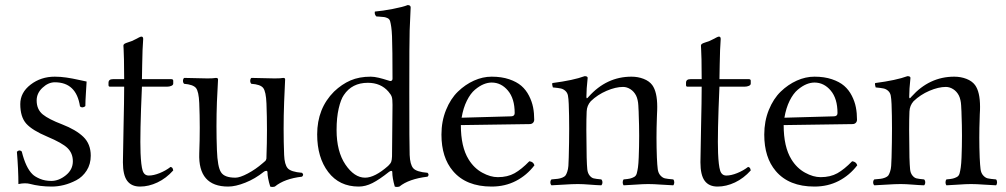

<svg xmlns="http://www.w3.org/2000/svg" viewBox="-20 -718 3926 749"><path d="M45.9 -126Q55.7 -135.7 64.9 -127Q80.6 -63.5 106.9 -38.1Q116.2 -28.8 135.7 -20.5Q155.3 -12.2 180.2 -12.2Q209.5 -12.2 236.8 -34.2Q264.2 -56.2 264.2 -88.9Q264.2 -120.1 243.2 -140.6Q223.1 -160.2 164.1 -185.1Q106 -209.5 82.5 -235.6Q59.1 -261.7 59.1 -312Q59.1 -356.9 99.4 -387.9Q139.6 -418.9 193.8 -418.9Q215.8 -418.9 239 -415.5Q262.2 -412.1 286.1 -406.7Q310.1 -401.4 317.9 -399.9Q317.4 -388.7 315.2 -356Q313 -323.2 313 -304.2Q308.6 -299.8 302.5 -299.3Q296.4 -298.8 292 -303.2Q277.8 -397 193.8 -397Q168.5 -397 145.8 -375.7Q123 -354.5 123 -326.2Q123 -291 147 -271.5Q169.9 -252.9 222.2 -232.9Q276.4 -211.9 305.2 -184.1Q334 -156.2 334 -110.8Q334 -77.6 318.1 -52.7Q302.2 -27.8 277.6 -14.9Q252.9 -2 228.8 3.9Q204.6 9.8 182.1 9.8Q135.7 9.8 95.2 -1Q88.4 -2.9 76.2 -2.9Q66.4 -2.9 51.8 0Q51.8 -55.7 45.9 -126Z M420.4 -409.2H464.4Q464.4 -456.1 463.6 -485.8Q462.9 -515.6 462.2 -526.9Q461.4 -538.1 461.4 -540Q461.4 -544.4 465.6 -547.1Q469.7 -549.8 480 -553Q490.2 -556.2 494.6 -558.1Q500.5 -560.5 508.8 -564.9L522.9 -572.3Q528.8 -575.2 531.7 -575.2Q538.6 -575.2 538.6 -565.9Q535.6 -529.3 534.7 -465.8L533.7 -409.2H648.4Q655.8 -409.2 655.8 -402.8V-392.1Q655.8 -386.2 648.4 -383.1Q641.1 -379.9 632.3 -379.9H533.7Q525.4 -193.4 528.3 -121.1Q530.3 -72.3 536.4 -52.7Q542.5 -33.2 560.5 -33.2Q579.1 -33.2 602.8 -42.7Q626.5 -52.2 645.5 -66.9Q650.4 -65.4 652.3 -63Q654.3 -60.5 655.8 -53.2Q628.4 -22.5 594.2 -6.3Q560.1 9.8 526.4 9.8Q492.7 9.8 476.1 -12.7Q459.5 -35.2 459.5 -85Q459.5 -110.4 461.9 -219.2Q464.4 -328.1 464.4 -379.9H408.7Q403.3 -379.9 403.3 -386.2V-395Q403.3 -409.2 420.4 -409.2Z M870.1 9.8Q752.4 9.8 757.3 -120.1Q761.2 -220.7 757.3 -315.9Q755.4 -361.3 744.4 -374.8Q733.4 -388.2 698.2 -391.1Q693.8 -395.5 693.8 -402.6Q693.8 -409.7 698.2 -414.1Q768.6 -412.1 789.6 -412.1Q812.5 -412.1 822.3 -414.1Q830.6 -414.1 830.6 -408.2Q827.6 -354.5 826.2 -319.8Q822.8 -224.6 826.2 -132.8Q828.6 -66.4 842.3 -45.9Q855.5 -24.9 898.4 -24.9Q916 -24.9 946.8 -41.3Q977.5 -57.6 1004.4 -81.1L1011.2 -86.9Q1014.6 -89.8 1015.4 -90.6Q1016.1 -91.3 1017.6 -94Q1019 -96.7 1019.3 -99.4Q1019.5 -102.1 1019.5 -107.9Q1023.4 -210.9 1019.5 -314Q1017.6 -360.8 1006.8 -374.8Q996.1 -388.7 960.4 -391.1Q956.1 -395.5 956.1 -402.6Q956.1 -409.7 960.4 -414.1Q1030.8 -412.1 1051.3 -412.1Q1075.7 -412.1 1085.4 -414.1Q1092.3 -414.1 1092.3 -408.2Q1089.4 -353 1088.4 -319.8Q1084.5 -213.9 1088.4 -113.8Q1089.8 -76.2 1102.3 -61.8Q1114.7 -47.4 1158.2 -43.9Q1162.6 -39.6 1162.6 -36.4Q1162.6 -33.2 1158.2 -28.8Q1089.8 -21 1052.2 9.8Q1041.5 12.7 1034.2 9.8Q1023.4 -24.9 1023.4 -46.9Q1022.9 -51.8 1018.3 -51.5Q1013.7 -51.3 1009.3 -47.9Q975.1 -20.5 937 -5.4Q898.9 9.8 870.1 9.8Z M1509.3 -107.9 1511.2 -309.1Q1511.2 -331.1 1508.3 -340.1Q1505.4 -349.1 1495.1 -360.8Q1465.3 -395 1415 -395Q1353 -395 1321.3 -347.2Q1309.6 -330.6 1301.3 -294.9Q1293 -259.3 1293 -210.9Q1293 -127 1327.6 -75.9Q1362.3 -24.9 1404.3 -24.9Q1441.9 -24.9 1494.1 -70.8Q1503.4 -79.6 1506.1 -86.7Q1508.8 -93.8 1509.3 -107.9ZM1498 -47.9Q1460 -17.6 1432.9 -3.9Q1405.8 9.8 1379.4 9.8Q1303.7 9.8 1260.5 -46.9Q1217.3 -103.5 1217.3 -193.8Q1217.3 -294.9 1283.2 -360.8Q1313.5 -389.6 1347.4 -404.3Q1381.3 -418.9 1426.3 -418.9Q1439.9 -418.9 1457.8 -414.6Q1475.6 -410.2 1488.3 -406Q1501 -401.9 1502 -401.9Q1511.2 -401.9 1511.2 -411.1Q1511.2 -526.4 1509.3 -576.2Q1508.3 -599.6 1506.3 -612.8Q1504.4 -626 1502 -634.8Q1499.5 -643.6 1492.4 -647Q1485.4 -650.4 1479 -651.4Q1472.7 -652.3 1457.5 -653.3Q1451.7 -653.8 1448.2 -653.8Q1439.9 -662.1 1442.4 -672.9Q1471.7 -675.3 1512.2 -683.1Q1552.7 -690.9 1570.3 -698.2Q1582 -698.2 1582 -689Q1580.6 -661.1 1578.1 -599.1Q1576.7 -561.5 1576.7 -356.4Q1576.7 -151.4 1578.1 -113.8Q1579.6 -76.2 1592 -61.8Q1604.5 -47.4 1647.9 -43.9Q1655.8 -36.1 1647.9 -28.8Q1574.7 -20 1538.1 9.8Q1527.3 12.7 1520 9.8Q1510.3 -23.9 1510.3 -46.9Q1510.3 -50.3 1508.3 -51Q1506.3 -51.8 1503.4 -50.8Q1500.5 -49.8 1498 -47.9Z M1780.8 -258.8 1974.1 -264.2Q1987.8 -264.6 1987.8 -276.9Q1987.8 -333.5 1961.4 -364.7Q1935.1 -396 1897.9 -396Q1882.8 -396 1866.7 -389.4Q1850.6 -382.8 1833 -368.2Q1815.4 -353.5 1801.3 -325.2Q1787.1 -296.9 1780.8 -258.8ZM2044.9 -88.9Q2060.5 -87.4 2064.9 -73.2Q2035.2 -34.2 1992.7 -12.2Q1950.2 9.8 1897.9 9.8Q1798.3 9.8 1747.1 -50.8Q1702.1 -103.5 1702.1 -192.9Q1702.1 -245.1 1720 -289.1Q1737.8 -333 1766.4 -360.6Q1794.9 -388.2 1829.1 -403.6Q1863.3 -418.9 1897.9 -418.9Q1936.5 -418.9 1966.1 -408.9Q1995.6 -398.9 2013.9 -383.1Q2032.2 -367.2 2043.7 -344.5Q2055.2 -321.8 2059.6 -299.3Q2064 -276.9 2064 -251Q2064 -243.7 2059.1 -238.8Q2054.2 -233.9 2045.9 -233.9L1777.8 -230Q1777.8 -145 1808.1 -96.2Q1829.1 -62 1861.3 -44.4Q1893.1 -26.9 1921.9 -26.9Q1960 -26.9 1987.3 -42.2Q2014.6 -57.6 2044.9 -88.9Z M2276.4 -340.8Q2346.2 -418.9 2443.4 -418.9Q2468.8 -418.9 2490.7 -410.4Q2512.7 -401.9 2524.4 -386.2Q2543.9 -359.4 2543.9 -301.3Q2543.9 -295.4 2543.7 -288.1Q2543.5 -280.8 2543 -272Q2542.5 -263.2 2542.5 -257.8Q2539.6 -180.7 2542.5 -104Q2543.9 -73.2 2545.9 -58.1Q2547.9 -43 2556.2 -33.7Q2564.5 -24.4 2574 -22.2Q2583.5 -20 2606.4 -18.1Q2610.4 -13.7 2610.4 -6.6Q2610.4 0.5 2606.4 4.9Q2587.9 4.4 2558.8 2.2Q2529.8 0 2508.8 0Q2488.3 0 2459.5 2.2Q2430.7 4.4 2412.6 4.9Q2409.2 0.5 2409.2 -6.6Q2409.2 -13.7 2412.6 -18.1Q2430.2 -19.5 2438 -21.5Q2445.8 -23.4 2453.6 -27.6Q2461.4 -31.7 2464.1 -41.7Q2466.8 -51.8 2468.8 -65.4Q2470.7 -79.1 2471.7 -104Q2475.1 -189 2471.7 -271Q2471.7 -273.9 2471.4 -283Q2471.2 -292 2470.7 -295.4L2470.2 -306.2Q2469.7 -313.5 2469.2 -317.4Q2468.8 -321.3 2467.5 -326.9Q2466.3 -332.5 2464.8 -336.9Q2463.4 -341.3 2461.4 -345.2Q2453.1 -361.3 2439.2 -370.1Q2425.3 -378.9 2410.6 -378.9Q2381.8 -378.9 2346.4 -363.8Q2311 -348.6 2284.7 -323.2Q2269.5 -306.2 2268.6 -283.2Q2266.1 -229.5 2268.6 -104Q2269.5 -72.8 2271 -57.9Q2272.5 -43 2279.8 -33.7Q2287.1 -24.4 2295.9 -22.2Q2304.7 -20 2325.7 -18.1Q2330.1 -13.7 2330.1 -6.6Q2330.1 0.5 2325.7 4.9Q2307.1 4.4 2280.5 2.2Q2253.9 0 2234.4 0Q2211.9 0 2179.9 2.2Q2147.9 4.4 2131.3 4.9Q2127 0.5 2127 -6.6Q2127 -13.7 2131.3 -18.1Q2147.9 -19.5 2156.2 -20.5Q2164.6 -21.5 2173.6 -25.1Q2182.6 -28.8 2186 -33.4Q2189.5 -38.1 2192.9 -48.1Q2196.3 -58.1 2197.3 -70.8Q2198.2 -82.5 2198.7 -104Q2202.1 -225.1 2198.7 -312Q2197.8 -334 2195.6 -345.2Q2193.4 -356.4 2185.5 -363.5Q2177.7 -370.6 2168 -372.8Q2158.2 -375 2136.7 -377Q2132.8 -388.7 2134.8 -394Q2217.3 -404.8 2260.7 -420.9Q2272.5 -420.9 2272.5 -414.1Q2267.6 -369.6 2267.6 -340.8Q2267.6 -329.1 2275.4 -339.8Z M2673.3 -409.2H2717.3Q2717.3 -456.1 2716.6 -485.8Q2715.8 -515.6 2715.1 -526.9Q2714.4 -538.1 2714.4 -540Q2714.4 -544.4 2718.5 -547.1Q2722.7 -549.8 2732.9 -553Q2743.2 -556.2 2747.6 -558.1Q2753.4 -560.5 2761.7 -564.9L2775.9 -572.3Q2781.7 -575.2 2784.7 -575.2Q2791.5 -575.2 2791.5 -565.9Q2788.6 -529.3 2787.6 -465.8L2786.6 -409.2H2901.4Q2908.7 -409.2 2908.7 -402.8V-392.1Q2908.7 -386.2 2901.4 -383.1Q2894 -379.9 2885.3 -379.9H2786.6Q2778.3 -193.4 2781.2 -121.1Q2783.2 -72.3 2789.3 -52.7Q2795.4 -33.2 2813.5 -33.2Q2832 -33.2 2855.7 -42.7Q2879.4 -52.2 2898.4 -66.9Q2903.3 -65.4 2905.3 -63Q2907.2 -60.5 2908.7 -53.2Q2881.3 -22.5 2847.2 -6.3Q2813 9.8 2779.3 9.8Q2745.6 9.8 2729 -12.7Q2712.4 -35.2 2712.4 -85Q2712.4 -110.4 2714.8 -219.2Q2717.3 -328.1 2717.3 -379.9H2661.6Q2656.2 -379.9 2656.2 -386.2V-395Q2656.2 -409.2 2673.3 -409.2Z M3040 -258.8 3233.4 -264.2Q3247.1 -264.6 3247.1 -276.9Q3247.1 -333.5 3220.7 -364.7Q3194.3 -396 3157.2 -396Q3142.1 -396 3126 -389.4Q3109.9 -382.8 3092.3 -368.2Q3074.7 -353.5 3060.5 -325.2Q3046.4 -296.9 3040 -258.8ZM3304.2 -88.9Q3319.8 -87.4 3324.2 -73.2Q3294.4 -34.2 3252 -12.2Q3209.5 9.8 3157.2 9.8Q3057.6 9.8 3006.3 -50.8Q2961.4 -103.5 2961.4 -192.9Q2961.4 -245.1 2979.2 -289.1Q2997.1 -333 3025.6 -360.6Q3054.2 -388.2 3088.4 -403.6Q3122.6 -418.9 3157.2 -418.9Q3195.8 -418.9 3225.3 -408.9Q3254.9 -398.9 3273.2 -383.1Q3291.5 -367.2 3303 -344.5Q3314.5 -321.8 3318.8 -299.3Q3323.2 -276.9 3323.2 -251Q3323.2 -243.7 3318.4 -238.8Q3313.5 -233.9 3305.2 -233.9L3037.1 -230Q3037.1 -145 3067.4 -96.2Q3088.4 -62 3120.6 -44.4Q3152.3 -26.9 3181.2 -26.9Q3219.2 -26.9 3246.6 -42.2Q3273.9 -57.6 3304.2 -88.9Z M3535.6 -340.8Q3605.5 -418.9 3702.6 -418.9Q3728 -418.9 3750 -410.4Q3772 -401.9 3783.7 -386.2Q3803.2 -359.4 3803.2 -301.3Q3803.2 -295.4 3803 -288.1Q3802.7 -280.8 3802.2 -272Q3801.8 -263.2 3801.8 -257.8Q3798.8 -180.7 3801.8 -104Q3803.2 -73.2 3805.2 -58.1Q3807.1 -43 3815.4 -33.7Q3823.7 -24.4 3833.3 -22.2Q3842.8 -20 3865.7 -18.1Q3869.6 -13.7 3869.6 -6.6Q3869.6 0.5 3865.7 4.9Q3847.2 4.4 3818.1 2.2Q3789.1 0 3768.1 0Q3747.6 0 3718.8 2.2Q3689.9 4.4 3671.9 4.9Q3668.5 0.5 3668.5 -6.6Q3668.5 -13.7 3671.9 -18.1Q3689.5 -19.5 3697.3 -21.5Q3705.1 -23.4 3712.9 -27.6Q3720.7 -31.7 3723.4 -41.7Q3726.1 -51.8 3728 -65.4Q3730 -79.1 3731 -104Q3734.4 -189 3731 -271Q3731 -273.9 3730.7 -283Q3730.5 -292 3730 -295.4L3729.5 -306.2Q3729 -313.5 3728.5 -317.4Q3728 -321.3 3726.8 -326.9Q3725.6 -332.5 3724.1 -336.9Q3722.7 -341.3 3720.7 -345.2Q3712.4 -361.3 3698.5 -370.1Q3684.6 -378.9 3669.9 -378.9Q3641.1 -378.9 3605.7 -363.8Q3570.3 -348.6 3543.9 -323.2Q3528.8 -306.2 3527.8 -283.2Q3525.4 -229.5 3527.8 -104Q3528.8 -72.8 3530.3 -57.9Q3531.7 -43 3539.1 -33.7Q3546.4 -24.4 3555.2 -22.2Q3564 -20 3585 -18.1Q3589.4 -13.7 3589.4 -6.6Q3589.4 0.5 3585 4.9Q3566.4 4.4 3539.8 2.2Q3513.2 0 3493.7 0Q3471.2 0 3439.2 2.2Q3407.2 4.4 3390.6 4.9Q3386.2 0.5 3386.2 -6.6Q3386.2 -13.7 3390.6 -18.1Q3407.2 -19.5 3415.5 -20.5Q3423.8 -21.5 3432.9 -25.1Q3441.9 -28.8 3445.3 -33.4Q3448.7 -38.1 3452.1 -48.1Q3455.6 -58.1 3456.5 -70.8Q3457.5 -82.5 3458 -104Q3461.4 -225.1 3458 -312Q3457 -334 3454.8 -345.2Q3452.6 -356.4 3444.8 -363.5Q3437 -370.6 3427.2 -372.8Q3417.5 -375 3396 -377Q3392.1 -388.7 3394 -394Q3476.6 -404.8 3520 -420.9Q3531.7 -420.9 3531.7 -414.1Q3526.9 -369.6 3526.9 -340.8Q3526.9 -329.1 3534.7 -339.8Z"/></svg>

Font: Linux Libertine Display G
Style: Regular
Weight: 400
Designer: Philipp H. Poll
Foundry: Philipp H. Poll
Version: Version 5.0.9